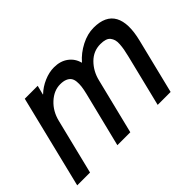

<svg xmlns="http://www.w3.org/2000/svg" viewBox="-105 -935 1230 1230"><g transform="rotate(-45 509.5 -320.0)"><path d="M958 -372.1 866.2 0H749L835 -349.1Q842.8 -380.4 846.7 -402.3Q850.6 -424.3 852.1 -447Q853.5 -469.7 849.1 -484.6Q844.7 -499.5 835.2 -511.7Q825.7 -523.9 808.1 -529.5Q790.5 -535.2 765.1 -535.2Q701.7 -535.2 656 -489.5Q610.4 -443.8 594.2 -377L501 0H383.8L476.1 -372.1Q483.9 -403.8 486.8 -427.2Q489.7 -450.7 487.5 -471.9Q485.4 -493.2 475.8 -506.3Q466.3 -519.5 447.8 -527.3Q429.2 -535.2 400.9 -535.2Q343.8 -535.2 294.9 -490.2Q246.1 -445.3 229 -376L136.2 0H20L174.8 -629.9H292L275.9 -566.9H277.8Q312 -600.1 358.4 -620.1Q404.8 -640.1 449.2 -640.1Q506.8 -640.1 545.7 -611.1Q584.5 -582 596.2 -535.2H598.1Q638.2 -581.5 695.3 -610.8Q752.4 -640.1 808.1 -640.1Q916 -640.1 953.4 -571.5Q990.7 -502.9 958 -372.1Z"/></g></svg>

Font: Sinkin Sans 500 Medium Italic
Style: Regular
Weight: 500
Italic angle: -112°
Designer: Keith Bates
Foundry: K-Type
Version: Sinkin Sans (version 1.0)  by Keith Bates   •   © 2014   www